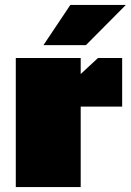

<svg xmlns="http://www.w3.org/2000/svg" viewBox="-20 -758 530 778"><path d="M156 -575 265 -738H490L328 -575ZM44 0V-523H307V-458L377 -523H475V-326H307V0Z"/></svg>

Font: Tomorrow ExtraBold
Style: Regular
Weight: 800
Designer: Tony de Marco, Monica Rizzolli
Foundry: Just in Type
Version: Version 2.002